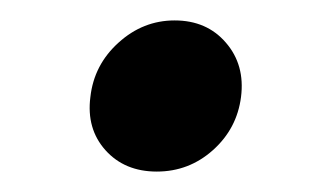

<svg xmlns="http://www.w3.org/2000/svg" viewBox="-20 -153 326 188"><path d="M133.5 15Q102 15 83.2 -6Q64.5 -27 68.5 -58Q72 -89.5 96 -111.2Q120 -133 151 -133Q182.5 -133 201.2 -111.2Q220 -89.5 216 -58Q212 -27 188.5 -6Q165 15 133.5 15Z"/></svg>

Font: Expletus Sans SemiBold
Style: Italic
Weight: 600
Italic angle: -7°
Version: Version 7.500